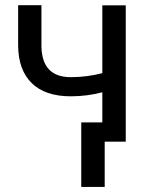

<svg xmlns="http://www.w3.org/2000/svg" viewBox="-20 -549 583 744"><path d="M467.3 0H376.5V-191.4Q316.9 -175.8 254.4 -175.8Q155.3 -175.8 103.3 -226.6Q51.3 -277.3 50.3 -371.1V-528.8H140.6V-368.2Q143.1 -250 254.4 -250Q316.9 -250 376.5 -265.6V-528.3H467.3ZM385.7 175.3H294.9V-74.7H385.7Z"/></svg>

Font: MAUL
Style: Regular
Weight: 400
Designer: MAUL
Version: Version 1.0; 2020; ttfautohint (v1.8.3)